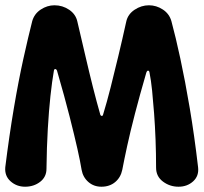

<svg xmlns="http://www.w3.org/2000/svg" viewBox="-20 -697 771 727"><path d="M196 -429Q194 -435 189.5 -435.5Q185 -436 184 -429Q177 -389 171 -333.5Q165 -278 161 -209Q157 -140 156 -58Q156 -27 132 -8.5Q108 10 75 10Q43 10 20 -10.5Q-3 -31 0 -64Q15 -184 32.5 -287.5Q50 -391 68.5 -474.5Q87 -558 102 -617Q110 -645 134.5 -661Q159 -677 186 -677Q217 -677 242 -660Q267 -643 273 -615Q289 -547 303.5 -484.5Q318 -422 332 -366.5Q346 -311 360 -262Q362 -258 365.5 -258Q369 -258 370 -262Q385 -311 399 -366.5Q413 -422 428 -484.5Q443 -547 458 -615Q464 -643 489.5 -660Q515 -677 544 -677Q572 -677 596.5 -661Q621 -645 629 -617Q645 -558 663 -474.5Q681 -391 698.5 -287.5Q716 -184 730 -64Q734 -31 711.5 -10.5Q689 10 656 10Q623 10 597 -9.5Q571 -29 571 -62Q571 -116 569 -168Q567 -220 563.5 -267Q560 -314 556 -353.5Q552 -393 546 -423Q545 -429 541 -429.5Q537 -430 534 -422Q509 -336 491 -266.5Q473 -197 461.5 -144Q450 -91 443 -54Q437 -25 416 -7.5Q395 10 364 10Q335 10 314.5 -8Q294 -26 289 -54Q284 -85 273 -134Q262 -183 243.5 -256Q225 -329 196 -429Z"/></svg>

Font: Winky Sans SemiBold
Style: Regular
Weight: 600
Designer: Simon Atzbach
Foundry: typofactur
Version: Version 1.205